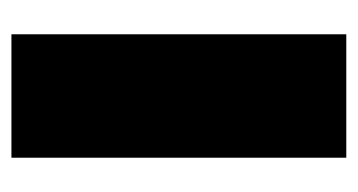

<svg xmlns="http://www.w3.org/2000/svg" viewBox="-165 -431 626 336"><g transform="rotate(-90 148.0 -263.0)"><path d="M40 -556V30H256V-556Z"/></g></svg>

Font: Repo ExtraBlack
Style: Regular
Weight: 400
Designer: Stefan Peev
Foundry: Context Ltd
Version: Version 001.502